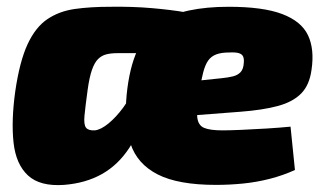

<svg xmlns="http://www.w3.org/2000/svg" viewBox="-20 -534 956 567"><path d="M305 -514Q371 -515 428.5 -510Q486 -505 529 -497.5Q572 -490 594 -482L430 -376Q414 -377 399 -377Q384 -377 367 -377Q350 -377 326 -377Q308 -377 294 -373.5Q280 -370 269.5 -359.5Q259 -349 251.5 -327.5Q244 -306 239 -270Q232 -219 229.5 -192.5Q227 -166 234 -157Q241 -148 260 -149Q278 -151 300.5 -169.5Q323 -188 344 -216.5Q365 -245 376 -277L410 -221Q395 -148 362 -97.5Q329 -47 281 -20Q233 7 169 12Q98 17 62.5 -16Q27 -49 20 -113Q13 -177 25 -264Q38 -353 61.5 -403.5Q85 -454 120 -477.5Q155 -501 201 -507.5Q247 -514 305 -514ZM655 -514Q757 -514 813.5 -492.5Q870 -471 889.5 -430Q909 -389 900 -328Q894 -283 869.5 -258Q845 -233 800.5 -221Q756 -209 690 -204L429 -184L442 -283L634 -303Q654 -305 668 -308.5Q682 -312 690.5 -321Q699 -330 700 -349Q701 -360 698 -367Q695 -374 685.5 -377Q676 -380 657 -379Q634 -379 619 -373.5Q604 -368 595 -355.5Q586 -343 580 -320Q574 -297 568 -261Q560 -212 562.5 -188Q565 -164 582.5 -156.5Q600 -149 637 -149Q656 -149 692 -150.5Q728 -152 768 -154.5Q808 -157 838 -160L851 -32Q816 -16 777 -6Q738 4 698 8Q658 12 618 12Q506 12 445.5 -19Q385 -50 365.5 -109.5Q346 -169 354 -254Q362 -334 385.5 -385Q409 -436 447.5 -464Q486 -492 538 -503Q590 -514 655 -514Z"/></svg>

Font: Exo 2 Black
Style: Italic
Weight: 900
Italic angle: -8°
Designer: Natanael Gama
Foundry: Natanael Gama
Version: Version 2.010